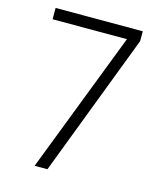

<svg xmlns="http://www.w3.org/2000/svg" viewBox="-108 -791 717 868"><g transform="rotate(15 250.0 -357.0)"><path d="M392 -661 137 0H197L452 -668V-714H44V-661Z"/></g></svg>

Font: Noto Sans Devanagari UI SemiCondensed Light
Style: Regular
Weight: 300
Width: 4
Designer: Jelle Bosma - Monotype Design Team
Foundry: Monotype Imaging Inc.
Version: Version 2.004